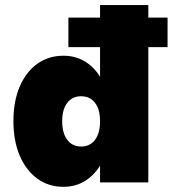

<svg xmlns="http://www.w3.org/2000/svg" viewBox="-20 -720 689 758"><path d="M250 -650.5H375V-700H565.5V-650.5H641.5V-534H565.5V0H375V-66Q350.5 -26.5 313.8 -4.5Q277 17.5 230.5 17.5Q171.5 17.5 127 -15Q82.5 -47.5 57.8 -105.8Q33 -164 33 -242Q33 -320 57.8 -378Q82.5 -436 127 -468Q171.5 -500 230.5 -500Q277 -500 313.8 -478.2Q350.5 -456.5 375 -417V-534H250ZM225.5 -242Q225.5 -194.5 245.5 -168Q265.5 -141.5 300 -141.5Q335.5 -141.5 355.2 -168Q375 -194.5 375 -242Q375 -288 355.2 -314Q335.5 -340 300 -340Q265.5 -340 245.5 -314Q225.5 -288 225.5 -242Z"/></svg>

Font: Overused Grotesk Black
Style: Regular
Weight: 900
Version: Version 0.004